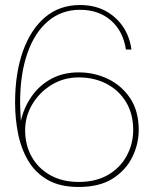

<svg xmlns="http://www.w3.org/2000/svg" viewBox="-20 -732 607 764"><path d="M293 12Q219 12 170 -16Q121 -44 92.5 -92Q64 -140 52 -200Q40 -260 40 -324Q40 -440 71 -527.5Q102 -615 159.5 -663.5Q217 -712 298 -712Q356 -712 399 -689Q442 -666 469 -626.5Q496 -587 503 -535H481Q470 -608 421.5 -650.5Q373 -693 298 -693Q225 -693 171.5 -648Q118 -603 89 -520Q60 -437 60 -324Q60 -307 61 -291Q62 -275 63 -251Q75 -304 105.5 -348Q136 -392 183.5 -418Q231 -444 293 -444Q355 -444 409.5 -418Q464 -392 498 -341Q532 -290 532 -215Q532 -160 507 -108Q482 -56 429.5 -22Q377 12 293 12ZM293 -8Q362 -8 410.5 -36.5Q459 -65 484.5 -112.5Q510 -160 510 -215Q510 -279 481.5 -326Q453 -373 404 -398.5Q355 -424 293 -424Q234 -424 185.5 -394.5Q137 -365 108.5 -317Q80 -269 80 -214Q80 -155 106 -108.5Q132 -62 180 -35Q228 -8 293 -8Z"/></svg>

Font: DM Sans 36pt Thin
Style: Regular
Weight: 250
Designer: Colophon Foundry, Jonny Pinhorn
Foundry: Colophon Foundry
Version: Version 4.004;gftools[0.9.30]